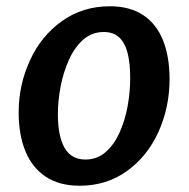

<svg xmlns="http://www.w3.org/2000/svg" viewBox="-20 -584 602 612"><path d="M234 8Q169 8 125.8 -20.8Q82.5 -49.5 61 -102Q39.5 -154.5 39.5 -226Q39.5 -314 76 -392.5Q111.5 -470 177.8 -517Q244 -564 330 -564Q394 -564 436.2 -536Q478.5 -508 499.5 -455.8Q520.5 -403.5 520.5 -331.5Q520.5 -243 485.5 -164.5Q450.5 -86.5 385.2 -39.2Q320 8 234 8ZM252 -75.5Q289.5 -75.5 316.5 -99Q343.5 -122.5 361 -161.2Q378.5 -200 386.8 -245.5Q395 -291 395 -335Q395 -382 386.8 -414.8Q378.5 -447.5 359.8 -464.8Q341 -482 311 -482Q273 -482 245.2 -457.5Q217.5 -433 199.8 -393.5Q182 -354 173.2 -308.2Q164.5 -262.5 164.5 -220.5Q164.5 -149.5 186 -112.5Q207.5 -75.5 252 -75.5Z"/></svg>

Font: Merriweather Sans Medium
Style: Italic
Weight: 500
Italic angle: -7.5°
Designer: Eben Sorkin
Foundry: Eben Sorkin
Version: Version 2.001